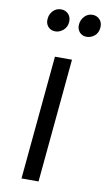

<svg xmlns="http://www.w3.org/2000/svg" viewBox="-97 -929 544 976"><g transform="rotate(10 175.0 -441.0)"><path d="M87.5 0 147.5 -639H235.5L175.5 0ZM126.5 -766Q102.5 -766 88.5 -782.5Q74.5 -799 77.5 -823Q79 -846 95.5 -863.8Q112 -881.5 137.5 -881.5Q159.5 -881.5 174.5 -866.2Q189.5 -851 188 -825Q186 -798 167 -782Q148 -766 126.5 -766ZM288 -766.5Q264.5 -766.5 250.8 -782.8Q237 -799 239.5 -823Q241.5 -846.5 258.2 -864.2Q275 -882 299.5 -882Q320.5 -882 335.8 -867Q351 -852 349.5 -825.5Q347 -796.5 328.5 -781.5Q310 -766.5 288 -766.5Z"/></g></svg>

Font: Karla Medium
Style: Italic
Weight: 500
Italic angle: -8°
Designer: Jonathan Pinhorn
Version: Version 2.001